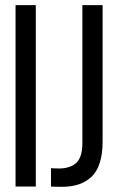

<svg xmlns="http://www.w3.org/2000/svg" viewBox="-20 -720 452 741"><path d="M40 -700.2H118.2V0H40ZM376 -700.2V-172.9Q376 -125 364.7 -90.6Q353.5 -56.2 332.3 -36.9Q311 -17.6 284.9 -8.8Q258.8 0 225.1 1Q193.8 1 176.8 0V-70.8Q189.9 -69.8 214.8 -69.8Q256.8 -72.3 277.3 -94.5Q297.9 -116.7 297.9 -168V-700.2Z"/></svg>

Font: Bebas Neue Regular
Style: Regular
Weight: 400
Designer: Ryoichi Tsunekawa
Foundry: Ryoichi Tsunekawa
Version: Version 001.003